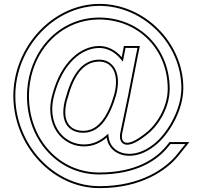

<svg xmlns="http://www.w3.org/2000/svg" viewBox="-20 -760 1040 985"><path d="M489.5 -444C537.6 -444 575.1 -409.2 575.1 -340C575.1 -321.5 572.4 -300.5 566.5 -277C535.5 -168 486.5 -91 411.5 -89C410.1 -89 408.8 -88.9 407.4 -88.9C352.2 -88.9 314.8 -119.7 314.8 -184.7C314.8 -205.1 318.5 -228.8 326.5 -256H327.5C363.5 -396 422.5 -444 489.5 -444ZM489.5 -524C394.5 -524 293.5 -442 249.5 -278C241.6 -250.6 237.9 -224.4 237.9 -199.9C237.9 -86.3 316.3 -9 410.5 -9C411.5 -9 412.5 -9 413.5 -9C457 -9.4 495.1 -26.6 527.6 -54.3C534.4 1.7 581.8 39.2 643.7 39.2C683 39.2 728.2 24.1 772.5 -11C838.2 -59.5 920.5 -185.5 920.5 -308.7C920.5 -540 721.9 -740 489.5 -740C252.5 -739 48.5 -522 48.5 -267C49.5 -11 251.5 205 489.5 205C490.7 205 491.8 205 493 205C703 205 836.8 114.6 899.5 34L951.5 -31H849.5L837.5 -16C781.5 55 676.5 125 489.5 125C488.9 125 488.3 125 487.7 125C285.6 125 128.5 -44.7 128.5 -267C129.5 -489 286.5 -660 489.5 -660C690.9 -659 840.5 -506.3 840.5 -304.6C840.5 -206.5 779.1 -114.7 724.5 -75C682.5 -41.7 651.9 -27.5 632.3 -27.5C614.1 -27.5 605.3 -39.6 605.3 -59.7C605.3 -65.5 606 -72 607.5 -79C625.6 -165.1 634.8 -209 644.6 -257.4C647.1 -267.2 649 -276.8 650.4 -286.3C659.2 -330.4 669.6 -384.1 687.5 -476L697.5 -524H615.5L609.5 -492C607.8 -483.1 606.1 -474.5 604.5 -466.3C574.1 -502.5 532.6 -524 489.5 -524ZM489.5 -454C417.6 -454 356 -401.1 319.5 -266.5C318.4 -262.8 317.7 -261.6 316.9 -258.8C308.7 -230.9 304.8 -206.3 304.8 -184.7C304.8 -114.6 347.5 -78.9 407.4 -78.9C408.9 -78.9 410.3 -79 411.8 -79C494.7 -81.2 545.1 -165 576.2 -274.4C582.3 -298.9 585.1 -320.4 585.1 -340C585.1 -413.3 543.7 -454 489.5 -454ZM489.5 -514C529.2 -514 568 -494.2 596.8 -459.9L610.3 -443.8L619.3 -490.2L623.8 -514H685.2L677.7 -478C659.8 -385.9 649.4 -332.3 640.6 -288.3L640.5 -288L640.5 -287.8C639.2 -278.6 637.3 -269.3 634.9 -259.8L634.8 -259.6L634.8 -259.3C625 -211.1 615.8 -167.2 597.7 -81C596.1 -73.4 595.3 -66.3 595.3 -59.7C595.3 -36.4 607.7 -17.5 632.3 -17.5C656.2 -17.5 688.3 -33.5 730.6 -67C787.3 -108.3 850.5 -202.6 850.5 -304.6C850.5 -511.5 696.5 -669 489.5 -670C280.3 -670 119.5 -493.7 118.5 -267C118.5 -39.9 279.4 135 487.7 135C488.3 135 489 135 489.5 135C679.1 135 787.5 63.6 845.3 -9.8L854.3 -21H930.7L891.6 27.8C830.8 106 700 195 493 195C491.8 195 490.8 195 489.5 195C257.7 195 59.5 -16 58.5 -267C58.5 -516.9 258.7 -729 489.5 -730C716.3 -730 910.5 -534.4 910.5 -308.7C910.5 -189.5 829.8 -65.7 766.4 -18.9C723.3 15.2 680.5 29.2 643.7 29.2C585.9 29.2 543.6 -5.2 537.5 -55.5L535.3 -74L521.1 -61.9C490 -35.4 454.3 -19.3 413.3 -19C412.4 -19 411.5 -19 410.5 -19C322.2 -19 247.9 -91.2 247.9 -199.9C247.9 -223.4 251.4 -248.6 259.1 -275.3C302.5 -436.9 400.7 -514 489.5 -514Z"/></svg>

Font: Nordica Advanced
Style: RegularOL
Weight: 300
Version: Version 1.07